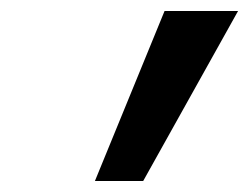

<svg xmlns="http://www.w3.org/2000/svg" viewBox="-20 -833 454 350"><path d="M414 -813 241 -503H153L280 -813Z"/></svg>

Font: Libra Sans
Style: Bold Italic
Weight: 700
Italic angle: -12°
Foundry: Context Ltd
Version: Version 1.002